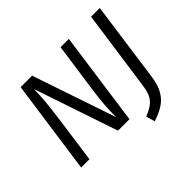

<svg xmlns="http://www.w3.org/2000/svg" viewBox="-176 -940 1326 1326"><g transform="rotate(-45 486.5 -277.0)"><path d="M537 0H425L218 -613Q217 -553 211 -488.5Q205 -424 192 -329L146 0H65L162 -688H274L482 -75Q482 -136 485.5 -187.5Q489 -239 498 -305L552 -688H633ZM852 -92Q842 -25 816.5 18.5Q791 62 751 88Q711 114 650 134L632 69Q680 50 707 28.5Q734 7 747.5 -23.5Q761 -54 767 -102L850 -688H935Z"/></g></svg>

Font: FiraGO Book
Style: Italic
Weight: 350
Italic angle: -8°
Designer: bBox Type GmbH
Foundry: bBox Type GmbH
Version: Version 1.001